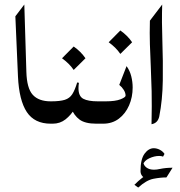

<svg xmlns="http://www.w3.org/2000/svg" viewBox="-20 -554 806 860"><path d="M207 0Q134.8 0 100.1 -52.2Q65.4 -104.5 60.5 -211.4L48.8 -481L88.9 -533.7L98.1 -232.4Q100.1 -158.7 126.7 -129.4Q153.3 -100.1 207 -100.1Q221.2 -100.1 228.5 -83.7Q235.8 -67.4 235.8 -50.3Q235.8 -32.7 228.5 -16.4Q221.2 0 207 0Z M206.5 0Q195.8 0 189.2 -14.9Q182.6 -29.8 182.6 -50.3Q182.6 -70.3 189.2 -85.2Q195.8 -100.1 206.5 -100.1H209Q248.5 -100.1 270.3 -106.9Q292 -113.8 303.7 -132.1Q315.4 -150.4 325.7 -184.6L333.5 -183.1Q331.5 -170.4 331.5 -159.2Q331.5 -123 353 -111.6Q374.5 -100.1 418.5 -100.1H420.9Q432.6 -100.1 439.9 -85.2Q447.3 -70.3 447.3 -50.3Q447.3 -29.8 440.2 -14.9Q433.1 0 420.9 0H411.1Q361.3 0 336.4 -18.3Q311.5 -36.6 297.4 -71.8L315.4 -67.9Q298.3 -39.1 273.7 -19.5Q249 0 216.3 0ZM310.1 -345.7Q342.3 -323.2 362.8 -293L310.1 -240.7Q299.8 -255.9 286.6 -268.8Q273.4 -281.7 257.8 -293Z M421.4 -100.1H452.6Q496.6 -100.1 519.5 -109.1Q542.5 -118.2 542.5 -125.5Q542.5 -138.2 534.4 -151.1Q526.4 -164.1 514.2 -173.8L546.9 -257.8Q561.5 -237.8 567.9 -212.4Q574.2 -187 574.2 -162.1Q574.2 -118.7 558.1 -81.8Q542 -44.9 512.5 -22.5Q482.9 0 441.9 0H421.4Q409.2 0 403.3 -17.1Q397.5 -34.2 397.5 -51.8Q397.5 -68.8 403.3 -84.5Q409.2 -100.1 421.4 -100.1ZM519 -417.5Q551.3 -395 571.8 -364.7L519 -312.5Q508.8 -327.6 495.6 -340.6Q482.4 -353.5 466.8 -364.7Z M632.8 246.6Q609.4 234.4 609.4 212.4Q609.4 159.2 627.4 134.5Q645.5 109.9 668.9 109.9Q682.1 109.9 695.6 116.7Q709 123.5 716.8 135.3L710.4 147.5Q703.1 144.5 692.9 144.5Q671.4 144.5 648.7 155Q626 165.5 620.1 184.1L622.1 172.9Q623.5 187 636.2 196.5Q648.9 206.1 669.9 206.1Q682.1 206.1 697.3 202.6ZM752.9 197.3 725.6 240.7Q698.7 240.7 667.2 246.8Q635.7 252.9 599.1 286.1L582 273.9Q615.2 239.7 653.6 218.5Q691.9 197.3 752.9 197.3Z M651.4 -461.4 706.5 -533.7Q704.1 -457 707.3 -368.9Q710.4 -280.8 709.2 -193.6Q708 -106.4 693.4 -32.7Q687 -2.4 658.7 2.4Q660.6 -83.5 659.2 -145.8Q657.7 -208 655.3 -258.1Q652.8 -308.1 651.4 -356Q649.9 -403.8 651.4 -461.4Z"/></svg>

Font: Lateef Medium
Style: Regular
Weight: 500
Designer: SIL International
Foundry: SIL International
Version: Version 4.200